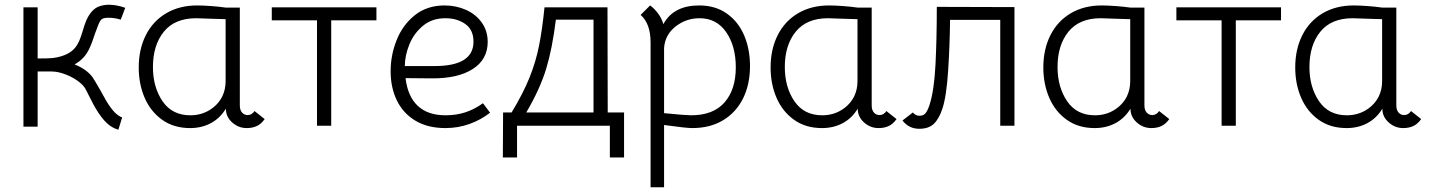

<svg xmlns="http://www.w3.org/2000/svg" viewBox="-20 -531 6036 811"><path d="M139 -500V-284Q188 -284 204 -286Q278 -296 305 -340Q315 -356 321.5 -376Q328 -396 329 -399Q337 -427 343 -441Q363 -489 396 -503Q417 -511 440 -511Q472 -511 509 -498L490 -448Q464 -456 439 -456Q418 -456 410 -450Q403 -445 396 -428Q389 -411 382 -391Q368 -347 356 -323Q346 -302 330 -285.5Q314 -269 295 -259Q345 -239 370 -206Q378 -195 402 -153L430 -103Q465 -45 496 -35L480 17Q446 7 420.5 -22Q395 -51 373 -93L354 -130Q344 -151 338 -160.5Q332 -170 319 -181Q294 -202 260 -215.5Q226 -229 199 -229H139V4H79V-500Z M566 -246Q566 -323 596 -382.5Q626 -442 682 -475Q738 -508 813 -508Q836 -508 871 -505.5Q906 -503 933 -499H993V-86Q993 -66 1002.5 -55.5Q1012 -45 1026 -45Q1044 -45 1055 -62L1098 -28Q1083 -7 1064.5 1.5Q1046 10 1022 10Q987 10 960.5 -14Q934 -38 934 -72Q910 -32 871 -11Q832 10 783 10Q714 10 665 -25Q616 -60 591 -118Q566 -176 566 -246ZM919 -124Q933 -153 933 -188V-450L867 -452L809 -454Q718 -454 672 -397Q626 -340 626 -248Q626 -163 666.5 -103.5Q707 -44 784 -44Q829 -44 865 -66Q901 -88 919 -124Z M1319 -445H1128V-500H1570V-445H1379V0H1319Z M1630 -230Q1630 -298 1655.5 -362Q1681 -426 1732.5 -467Q1784 -508 1858 -508Q1907 -508 1949 -489Q1991 -470 2015.5 -435Q2040 -400 2040 -354Q2040 -280 1977 -239.5Q1914 -199 1803 -200L1693 -201Q1702 -124 1744.5 -84Q1787 -44 1862 -44Q1907 -44 1945.5 -56.5Q1984 -69 2020 -95L2050 -55Q2012 -25 1963.5 -7.5Q1915 10 1862 10Q1787 10 1735 -21Q1683 -52 1656.5 -106.5Q1630 -161 1630 -230ZM1980 -355Q1980 -405 1945.5 -429.5Q1911 -454 1861 -454Q1805 -454 1766.5 -422Q1728 -390 1709 -343Q1690 -296 1690 -252H1816Q1980 -252 1980 -355Z M2556 134V0H2164V134H2104L2105 -56H2141Q2190 -137 2216.5 -203Q2243 -269 2256.5 -336Q2270 -403 2280 -500H2546L2547 -56H2616V134ZM2203 -56H2487V-448H2328Q2313 -326 2287 -240.5Q2261 -155 2203 -56Z M3148 -252Q3148 -175 3119 -116Q3090 -57 3035 -23.5Q2980 10 2904 10Q2879 10 2785 -3V260H2728V-352Q2728 -431 2686 -468L2726 -508Q2743 -496 2759 -475Q2775 -454 2782 -429Q2825 -508 2933 -508Q3002 -508 3050.5 -473.5Q3099 -439 3123.5 -381Q3148 -323 3148 -252ZM3088 -247Q3088 -336 3047.5 -395Q3007 -454 2935 -454Q2878 -454 2833.5 -419Q2789 -384 2785 -328V-53Q2877 -44 2899 -44Q2993 -44 3040.5 -98.5Q3088 -153 3088 -247Z M3235 -246Q3235 -323 3265 -382.5Q3295 -442 3351 -475Q3407 -508 3482 -508Q3505 -508 3540 -505.5Q3575 -503 3602 -499H3662V-86Q3662 -66 3671.5 -55.5Q3681 -45 3695 -45Q3713 -45 3724 -62L3767 -28Q3752 -7 3733.5 1.5Q3715 10 3691 10Q3656 10 3629.5 -14Q3603 -38 3603 -72Q3579 -32 3540 -11Q3501 10 3452 10Q3383 10 3334 -25Q3285 -60 3260 -118Q3235 -176 3235 -246ZM3588 -124Q3602 -153 3602 -188V-450L3536 -452L3478 -454Q3387 -454 3341 -397Q3295 -340 3295 -248Q3295 -163 3335.5 -103.5Q3376 -44 3453 -44Q3498 -44 3534 -66Q3570 -88 3588 -124Z M3792 -22 3836 -56Q3847 -42 3864 -42Q3881 -42 3890 -53.5Q3899 -65 3907 -90Q3926 -150 3931.5 -259Q3937 -368 3937 -502L4265 -501V0H4205V-447H3993Q3992 -343 3985 -234Q3978 -125 3961 -73Q3947 -30 3925 -8.5Q3903 13 3863 13Q3819 13 3792 -22Z M4387 -246Q4387 -323 4417 -382.5Q4447 -442 4503 -475Q4559 -508 4634 -508Q4657 -508 4692 -505.5Q4727 -503 4754 -499H4814V-86Q4814 -66 4823.5 -55.5Q4833 -45 4847 -45Q4865 -45 4876 -62L4919 -28Q4904 -7 4885.5 1.5Q4867 10 4843 10Q4808 10 4781.5 -14Q4755 -38 4755 -72Q4731 -32 4692 -11Q4653 10 4604 10Q4535 10 4486 -25Q4437 -60 4412 -118Q4387 -176 4387 -246ZM4740 -124Q4754 -153 4754 -188V-450L4688 -452L4630 -454Q4539 -454 4493 -397Q4447 -340 4447 -248Q4447 -163 4487.5 -103.5Q4528 -44 4605 -44Q4650 -44 4686 -66Q4722 -88 4740 -124Z M5140 -445H4949V-500H5391V-445H5200V0H5140Z M5451 -246Q5451 -323 5481 -382.5Q5511 -442 5567 -475Q5623 -508 5698 -508Q5721 -508 5756 -505.5Q5791 -503 5818 -499H5878V-86Q5878 -66 5887.5 -55.5Q5897 -45 5911 -45Q5929 -45 5940 -62L5983 -28Q5968 -7 5949.5 1.5Q5931 10 5907 10Q5872 10 5845.5 -14Q5819 -38 5819 -72Q5795 -32 5756 -11Q5717 10 5668 10Q5599 10 5550 -25Q5501 -60 5476 -118Q5451 -176 5451 -246ZM5804 -124Q5818 -153 5818 -188V-450L5752 -452L5694 -454Q5603 -454 5557 -397Q5511 -340 5511 -248Q5511 -163 5551.5 -103.5Q5592 -44 5669 -44Q5714 -44 5750 -66Q5786 -88 5804 -124Z"/></svg>

Font: Bellota
Style: Regular
Weight: 400
Designer: Kemie Guaida
Foundry: Kemie Guaida
Version: Version 4.001